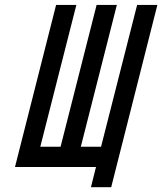

<svg xmlns="http://www.w3.org/2000/svg" viewBox="-20 -687 668 790"><path d="M395.8 -83.3 544.2 -666.7H627.5L437.5 83.3H354.2L375 0H41.7L210.8 -666.7H294.2L145.8 -83.3H229.2L377.5 -666.7H460.8L312.5 -83.3Z"/></svg>

Font: Yulong
Style: Italic
Weight: 400
Italic angle: -14.25°
Designer: GGBotNet
Foundry: f0n7.com
Version: 1.00